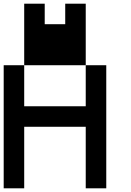

<svg xmlns="http://www.w3.org/2000/svg" viewBox="-20 -1020 707 1040"><path d="M111.1 -333.3V0H0V-666.7H111.1V-444.4H444.4V-666.7H555.6V0H444.4V-333.3ZM444.4 -666.7H111.1V-1000H222.2V-888.9H333.3V-1000H444.4Z"/></svg>

Font: Pixeloid Mono
Style: Regular
Weight: 400
Monospace: yes
Designer: GGBotNet
Foundry: GGBotNet
Version: 0.5